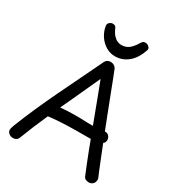

<svg xmlns="http://www.w3.org/2000/svg" viewBox="-238 -1177 1242 1344"><g transform="rotate(30 383.0 -504.5)"><path d="M114 -18Q109 -1 97.5 7Q86 15 69 15Q50 15 36 3.5Q22 -8 22 -26Q22 -31 24 -38.5Q26 -46 33 -65Q67 -152 105.5 -238.5Q144 -325 185.5 -412Q227 -499 270 -586.5Q313 -674 355 -763Q361 -776 372.5 -782.5Q384 -789 397 -789Q414 -789 427.5 -780Q441 -771 446 -756Q451 -744 468 -700.5Q485 -657 509 -594Q533 -531 561.5 -458Q590 -385 618.5 -312Q647 -239 672.5 -176Q698 -113 715 -71Q720 -61 725 -48.5Q730 -36 730 -28Q730 -6 716.5 6.5Q703 19 686 19Q676 19 662.5 14.5Q649 10 643 -4Q609 -85 574.5 -175Q540 -265 507 -353.5Q474 -442 445 -518.5Q416 -595 395 -650Q346 -541 296.5 -435.5Q247 -330 200.5 -226Q154 -122 114 -18ZM196 -238Q181 -237 163.5 -252Q146 -267 146 -286Q146 -299 155 -307.5Q164 -316 176.5 -321Q189 -326 200 -328Q222 -333 261 -336.5Q300 -340 352 -341Q404 -342 465 -339Q484 -338 504 -338.5Q524 -339 542.5 -340Q561 -341 576.5 -342.5Q592 -344 603 -346Q624 -349 637 -335Q650 -321 650 -302Q650 -285 639.5 -275Q629 -265 612 -260Q595 -255 576.5 -253.5Q558 -252 542 -252Q485 -252 426 -251.5Q367 -251 309.5 -248Q252 -245 196 -238ZM401 -837Q363 -837 329 -857Q295 -877 271.5 -911.5Q248 -946 241 -988Q238 -1007 250.5 -1017.5Q263 -1028 277 -1028Q299 -1028 306 -1010Q319 -979 335 -961Q351 -943 368 -935.5Q385 -928 401 -928Q437 -928 462 -948Q487 -968 512 -1010Q518 -1020 525 -1023.5Q532 -1027 540 -1027Q557 -1027 570 -1014.5Q583 -1002 578 -988Q553 -913 506.5 -875Q460 -837 401 -837Z"/></g></svg>

Font: Playpen Sans Arabic
Style: Regular
Weight: 400
Designer: Azza Alameddine, Laura Meseguer, Veronika Burian, José Scaglione
Foundry: TypeTogether
Version: Version 2.000